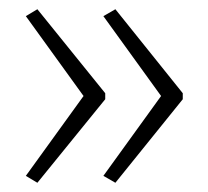

<svg xmlns="http://www.w3.org/2000/svg" viewBox="-20 -484 451 416"><path d="M376 -269V-282L230 -464L204 -449L329 -276L204 -103L230 -88ZM208 -269V-282L61 -464L36 -449L161 -276L36 -103L61 -88Z"/></svg>

Font: Noto Sans Malayalam Condensed ExtraLight
Style: Regular
Weight: 200
Width: 3
Designer: Jelle Bosma - Monotype Design Team
Foundry: Monotype Imaging Inc.
Version: Version 2.104